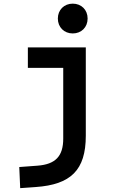

<svg xmlns="http://www.w3.org/2000/svg" viewBox="-20 -771 626 1026"><path d="M87.9 234.4 170.9 228.5C357.9 215.3 438.5 138.7 438.5 -45.9V-517.6H128.9V-408.2H317.9V-30.3C317.9 63.5 276.9 106.9 180.7 114.3L83 121.6ZM368.7 -592.3C415 -592.3 448.2 -625.5 448.2 -671.9C448.2 -718.3 415 -751.5 368.7 -751.5C322.8 -751.5 289.1 -718.3 289.1 -671.9C289.1 -625.5 322.8 -592.3 368.7 -592.3Z"/></svg>

Font: Cascadia Mono SemiBold
Style: Regular
Weight: 600
Monospace: yes
Designer: Aaron Bell
Foundry: Saja Typeworks
Version: Version 2404.023